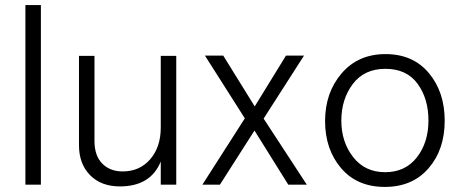

<svg xmlns="http://www.w3.org/2000/svg" viewBox="-20 -727 1816 756"><path d="M141 0H80V-707H141Z M674 0H613V-91Q573 7 452 7Q378 7 334.5 -37.5Q291 -82 291 -155V-507H352V-172Q352 -114 382.5 -83Q413 -52 463 -52Q530 -52 571.5 -100Q613 -148 613 -225V-507H674Z M846 0H777L944 -261L787 -508H859L983 -308L1106 -508H1177L1018 -260L1188 0H1115L982 -213Z M1497.5 -456Q1414 -456 1369 -396Q1324 -336 1324 -252Q1324 -168 1370.5 -108.5Q1417 -49 1496.5 -49Q1576 -49 1621.5 -107.5Q1667 -166 1667 -252.5Q1667 -339 1624 -397.5Q1581 -456 1497.5 -456ZM1498 -514Q1606 -514 1668.5 -439.5Q1731 -365 1731 -251.5Q1731 -138 1667.5 -64.5Q1604 9 1495 9Q1386 9 1323 -65Q1260 -139 1260 -250.5Q1260 -362 1325 -438Q1390 -514 1498 -514Z"/></svg>

Font: Hind Mysuru Light
Style: Regular
Weight: 300
Designer: Manushi Parikh, Hitesh Malaviya
Foundry: Indian Type Foundry
Version: Version 0.703;PS 1.0;hotconv 1.0.86;makeotf.lib2.5.63406